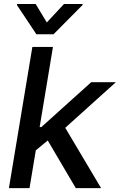

<svg xmlns="http://www.w3.org/2000/svg" viewBox="-20 -969 617 989"><path d="M25.9 0H132.1L164.4 -194.6L225.9 -245.4L370.4 0H500.7L316.1 -310.7L576.7 -545.5H449.6L193.2 -314.6H184.3L252.8 -727.3H146.7ZM67.1 -943.2 167.3 -792.6H255.7L405.2 -943.2L405.9 -948.5H309.7L221.2 -853.3L163.7 -948.5H67.8Z"/></svg>

Font: Margiela Sans Medium
Style: Italic
Weight: 500
Italic angle: -9.39999°
Designer: Stefan Endress, Andreas Faust
Version: Version 1.100;FEAKit 1.0